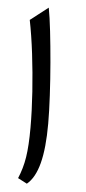

<svg xmlns="http://www.w3.org/2000/svg" viewBox="-54 -784 368 824"><g transform="rotate(5 129.5 -371.5)"><path d="M122.1 -752Q129.4 -713.9 136.5 -651.9Q143.6 -589.8 149.7 -518.1Q155.8 -446.3 159.4 -377.2Q163.1 -308.1 163.1 -255.9Q163.1 -149.4 146 -84.5Q128.9 -19.5 94.2 8.8L54.7 -11.7Q73.2 -54.7 81.1 -104.2Q88.9 -153.8 88.9 -231.9Q88.9 -303.7 83.3 -386.5Q77.6 -469.2 67.9 -549.3Q58.1 -629.4 45.4 -692.4Z"/></g></svg>

Font: Pinar DS3-Regular
Style: Regular
Weight: 400
Designer: Amin Abedi
Version: Version 2.000